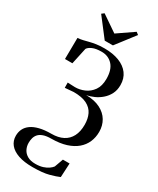

<svg xmlns="http://www.w3.org/2000/svg" viewBox="-297 -1055 1144 1391"><g transform="rotate(30 275.0 -359.0)"><path d="M239.5 255Q169 255 120.8 238.2Q72.5 221.5 47.5 190.8Q22.5 160 22.5 118Q22.5 87 35 61.2Q47.5 35.5 73.8 16.8Q100 -2 141 -12.2Q182 -22.5 239 -22.5Q295.5 -22.5 334.8 -42.8Q374 -63 394.5 -102.5Q415 -142 415 -199Q415 -249.5 397 -286.8Q379 -324 338.2 -344.8Q297.5 -365.5 228 -365.5L156 -359.5L155.5 -403L216 -400.5Q256 -400 295 -416.8Q334 -433.5 359.8 -470Q385.5 -506.5 385.5 -566Q385.5 -642 350 -680.8Q314.5 -719.5 258 -719.5Q210.5 -719.5 182.2 -707Q154 -694.5 144.5 -678L115 -541H53L55 -718.5Q77.5 -720 98.5 -725Q119.5 -730 142.8 -736Q166 -742 195.2 -746.5Q224.5 -751 264 -751Q334 -751 386.2 -730.8Q438.5 -710.5 467.2 -671.8Q496 -633 496 -577.5Q496 -535.5 479.5 -503.2Q463 -471 436.2 -447.8Q409.5 -424.5 378.2 -410.5Q347 -396.5 316.5 -391.5Q387.5 -390.5 435.2 -366.2Q483 -342 507.5 -300.8Q532 -259.5 532 -207.5Q532 -161 515 -121.8Q498 -82.5 463.8 -53.5Q429.5 -24.5 378 -8.2Q326.5 8 257.5 8.5Q216 8.5 190.5 17.8Q165 27 151.8 42.2Q138.5 57.5 133.5 76.5Q128.5 95.5 128.5 116Q128.5 145 141 169.8Q153.5 194.5 179.5 209.5Q205.5 224.5 245.5 224.5Q282 224.5 308.2 216Q334.5 207.5 352 195Q369.5 182.5 378.5 170L404.5 98H460.5L454.5 215Q425.5 228 375.2 241.5Q325 255 239.5 255ZM236 -800 116 -956 136 -971.5 270.5 -879.5 404.5 -971.5 424.5 -956 304.5 -800Z"/></g></svg>

Font: Merriweather 120pt
Style: Regular
Weight: 400
Version: Version 2.100